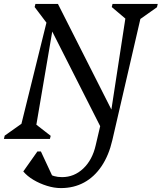

<svg xmlns="http://www.w3.org/2000/svg" viewBox="-53 -710 826 981"><path d="M535 -55 521 6Q503 84 466 139Q429 194 376.5 222.5Q324 251 258 251Q224 251 187 239.5Q150 228 118 209Q86 190 66 166L138 64H156L225 212H149V102Q169 154 194 174.5Q219 195 264 195Q326 195 372.5 151Q419 107 436 32L470 -113ZM495 6 187 -602 186 -592 124 -674 128 -690H243L533 -117H511L593 -651L617 -590L518 -674L522 -690H753L749 -673L633 -591L673 -651L521 6ZM-33 0 -29 -17 87 -99 47 -39 208 -690H238L127 -39L103 -96L206 -16L202 0Z"/></svg>

Font: Platypi Light
Style: Italic
Weight: 300
Italic angle: -13°
Designer: David Sargent
Foundry: Bolt Cutter Type
Version: Version 1.200